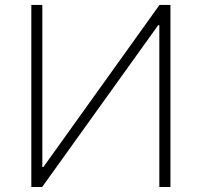

<svg xmlns="http://www.w3.org/2000/svg" viewBox="-20 -747 806 767"><path d="M105.1 -727.3V0H148.4L612.2 -646.7H616.5V0H660.9V-727.3H617.2L153.4 -79.9H149.1V-727.3Z"/></svg>

Font: Karasuma Gothic
Style: Thin
Weight: 200
Designer: Rasmus Andersson / Ryoko Ishizuka
Foundry: rsms
Version: Version 1.00